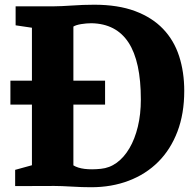

<svg xmlns="http://www.w3.org/2000/svg" viewBox="-20 -785 827 810"><path d="M43.9 -68.4 114.7 -87.9V-343.8H23.9V-444.8H114.7V-668L45.9 -678.2V-758.3H206.1Q222.2 -758.3 241.9 -759.3Q261.7 -760.3 283.9 -761.7Q306.2 -763.2 330.1 -764.2Q354 -765.1 377.4 -765.1Q477.5 -765.1 549.6 -738.3Q621.6 -711.4 667.7 -663.3Q713.9 -615.2 735.6 -548.3Q757.3 -481.4 757.3 -401.4Q757.3 -305.2 728.5 -229.7Q699.7 -154.3 647.7 -102.3Q595.7 -50.3 523.4 -22.7Q451.2 4.9 364.3 4.9Q345.7 4.9 324.5 4.2Q303.2 3.4 282.2 2.2Q261.2 1 242.2 0.2Q223.1 -0.5 209 -0.5Q167.5 -0.5 126.5 -0.2Q85.4 0 43.9 0ZM289.6 -87.4Q307.6 -76.2 336.9 -72.5Q366.2 -68.8 405.3 -72.8Q441.9 -76.2 472.7 -98.6Q503.4 -121.1 526.1 -159.7Q548.8 -198.2 561.5 -250.5Q574.2 -302.7 574.2 -365.2Q574.2 -525.9 522.2 -605.5Q470.2 -685.1 365.7 -687Q355 -687 343.8 -686Q332.5 -685.1 322.3 -683.3Q312 -681.6 303.5 -679Q294.9 -676.3 289.6 -672.9V-444.8H423.3V-343.8H289.6Z"/></svg>

Font: Merriweather
Style: Heavy
Weight: 900
Version: Version 1.003